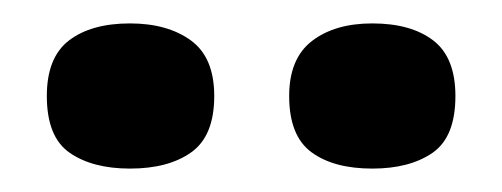

<svg xmlns="http://www.w3.org/2000/svg" viewBox="-20 -751 429 164"><path d="M298 -607Q265 -607 246 -621Q227 -635 227 -669Q227 -701 246.5 -716Q266 -731 298 -731Q331 -731 350 -716.5Q369 -702 369 -669Q369 -634 349.5 -620.5Q330 -607 298 -607ZM91 -607Q59 -607 39.5 -620.5Q20 -634 20 -669Q20 -702 39 -716.5Q58 -731 91 -731Q123 -731 143 -716.5Q163 -702 163 -669Q163 -635 143.5 -621Q124 -607 91 -607Z"/></svg>

Font: Bricolage Grotesque 48pt Condensed ExtraBold
Style: Bold
Weight: 700
Version: Version 1.000;gftools[0.9.30]